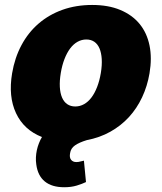

<svg xmlns="http://www.w3.org/2000/svg" viewBox="-20 -573 665 790"><path d="M29.8 -271.3Q40.5 -335.2 68.4 -387.3Q96.2 -439.3 138.8 -476Q181.5 -512.8 237.2 -532.7Q293 -552.6 359.4 -552.6Q425.8 -552.6 474.8 -532.1Q523.8 -511.7 554.2 -474.8Q584.5 -437.9 595.2 -386Q605.8 -334.2 595.2 -271.3Q586.3 -218.8 564.8 -172.9Q543.3 -127.1 510.7 -91.4Q478 -55.8 434.3 -31.2Q390.6 -6.7 337 3.6Q305.8 13.1 288.5 25.2Q271.3 37.3 268.5 56.8Q264.9 74.9 272.4 84.3Q279.8 93.8 294 93.8Q303.3 93.8 310.9 91.4Q318.5 89.1 325.3 88.1L333.8 176.1Q318.5 183.6 295.8 190.5Q273.1 197.4 244.3 197.4Q193.5 197.4 164.4 173.7Q135.3 149.9 129.3 103.7Q127.1 89.1 127.8 74Q128.6 58.9 131.7 44.4Q134.9 29.8 140.3 16.2Q145.6 2.5 152.7 -9.2Q78.1 -38.4 45.8 -107.6Q13.8 -176.1 29.8 -271.3ZM289.8 -134.9Q308.9 -134.9 325.8 -144.4Q342.7 -153.8 356.2 -171.7Q369.7 -189.6 379.6 -215.2Q389.6 -240.8 394.9 -272.7Q400.2 -304.7 398.6 -330.3Q397 -355.8 389.4 -373.8Q381.7 -391.7 368.1 -401.1Q354.4 -410.5 335.2 -410.5Q316.1 -410.5 299.2 -401.1Q282.3 -391.7 268.8 -373.8Q255.3 -355.8 245.4 -330.3Q235.4 -304.7 230.1 -272.7Q224.8 -240.8 226.2 -215.2Q227.6 -189.6 235.3 -171.7Q242.9 -153.8 256.7 -144.4Q270.6 -134.9 289.8 -134.9Z"/></svg>

Font: Inter P Black
Style: Italic
Weight: 900
Italic angle: -9.40001°
Designer: Rasmus Andersson
Foundry: rsms
Version: Version 3.018;git-588b23468